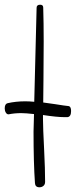

<svg xmlns="http://www.w3.org/2000/svg" viewBox="-101 -792 321 813"><path d="M-64 -308Q-39 -313 -11 -313Q7 -313 43 -309Q41 -236 41 -235Q41 -102 47 -17Q48 1 66 1Q76 1 83 -5Q90 -11 90 -22Q90 -76 86 -155Q81 -253 81 -288Q81 -292 81 -305Q140 -296 171 -296H185Q200 -298 200 -322Q200 -342 188 -343Q175 -344 132 -351Q105 -355 82 -358Q82 -395 83 -452Q84 -525 84 -616Q84 -696 82 -760Q82 -772 69 -772Q54 -772 54 -759Q47 -492 44 -361Q23 -363 6 -363Q-34 -363 -69 -355Q-81 -352 -81 -333Q-81 -323 -76.5 -315.5Q-72 -308 -66 -308Z"/></svg>

Font: Neythal
Style: Regular
Weight: 400
Designer: Tharique Azeez
Foundry: Tharique Azeez
Version: Version 0.44